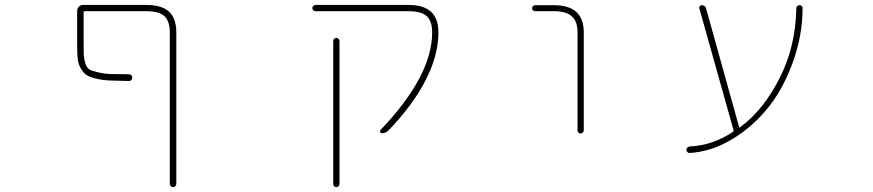

<svg xmlns="http://www.w3.org/2000/svg" viewBox="-20 -565 3540 779"><path d="M668.9 180.7V-433.6Q668.9 -479.5 646.5 -500Q625 -519.5 574.2 -519.5H323.2Q319.3 -519.5 319.3 -515.6V-389.6Q319.3 -353.5 320.3 -337.9Q321.3 -322.3 327.1 -305.7Q334 -287.1 344.7 -282.2Q353.5 -277.3 378.4 -271.5Q403.3 -265.6 431.6 -264.6Q456.1 -263.7 503.9 -263.7Q508.8 -263.7 512.7 -259.8Q516.6 -255.9 516.6 -250Q516.6 -244.1 512.7 -240.2Q508.8 -236.3 503.9 -236.3Q456.1 -237.3 428.7 -238.3Q397.5 -239.3 369.1 -246.1Q341.8 -252.9 329.6 -261.7Q317.4 -270.5 306.6 -289.6Q295.9 -308.6 294.9 -330.1Q293 -351.6 293 -389.6V-520.5Q293 -530.3 299.8 -537.6Q306.6 -544.9 317.4 -544.9H574.2Q635.7 -544.9 666 -517.6Q695.3 -490.2 695.3 -433.6V180.7Q695.3 186.5 691.4 190.4Q687.5 194.3 682.1 194.3Q676.8 194.3 672.9 190.4Q668.9 186.5 668.9 180.7Z M1332 181.6V-398.4Q1332 -403.3 1335.4 -407.2Q1338.9 -411.1 1344.2 -411.1Q1349.6 -411.1 1353.5 -407.2Q1357.4 -403.3 1357.4 -398.4V181.6Q1357.4 186.5 1353.5 190.4Q1349.6 194.3 1344.2 194.3Q1338.9 194.3 1335.4 190.4Q1332 186.5 1332 181.6ZM1529.3 -24.4Q1524.4 -24.4 1522.5 -28.8Q1520.5 -33.2 1523.4 -37.1Q1733.4 -256.8 1733.4 -433.6Q1733.4 -479.5 1710.9 -500Q1688.5 -519.5 1637.7 -519.5H1259.8Q1254.9 -519.5 1251 -523.4Q1247.1 -527.3 1247.1 -532.2Q1247.1 -537.1 1251 -541Q1254.9 -544.9 1259.8 -544.9H1637.7Q1699.2 -544.9 1729 -517.1Q1758.8 -489.3 1758.8 -433.6Q1758.8 -338.9 1705.1 -236.3Q1655.3 -139.6 1557.6 -37.1Q1545.9 -24.4 1529.3 -24.4Z M2323.2 -36.1V-432.6Q2323.2 -479.5 2299.8 -499Q2277.3 -519.5 2226.6 -519.5H2151.4Q2146.5 -519.5 2142.6 -522.9Q2138.7 -526.4 2138.7 -531.2Q2138.7 -536.1 2142.6 -540Q2146.5 -543.9 2151.4 -543.9H2226.6Q2288.1 -543.9 2318.4 -516.6Q2348.6 -489.3 2348.6 -432.6V-36.1Q2348.6 -31.2 2344.7 -27.3Q2340.8 -23.4 2335.4 -23.4Q2330.1 -23.4 2326.7 -27.3Q2323.2 -31.2 2323.2 -36.1Z M2777.3 29.3Q2871.1 25.4 2954.1 -30.3Q2957 -32.2 2956.1 -37.1L2817.4 -531.2Q2816.4 -536.1 2819.3 -540Q2822.3 -543.9 2827.1 -543.9Q2840.8 -543.9 2844.7 -531.2L2978.5 -50.8Q2979.5 -45.9 2983.4 -48.8L2985.4 -50.8Q3079.1 -120.1 3145.5 -252.9Q3208 -377.9 3210.9 -531.2Q3210.9 -537.1 3214.8 -540.5Q3218.8 -543.9 3224.1 -543.9Q3229.5 -543.9 3232.9 -540.5Q3236.3 -537.1 3236.3 -531.2Q3236.3 -418 3194.3 -305.7Q3152.3 -192.4 3085.4 -114.7Q3018.6 -37.1 2934.6 8.8Q2859.4 50.8 2777.3 55.7Q2777.3 55.7 2777.3 55.7Q2772.5 55.7 2768.6 51.8Q2764.6 47.9 2764.6 43Q2764.6 38.1 2768.6 34.2Q2772.5 30.3 2777.3 29.3Z"/></svg>

Font: Rounded-X Mgen+ 1mn thin
Style: Regular
Weight: 100
Designer: [Source Han Sans]
Ryoko NISHIZUKA  (kana & ideographs); Paul D. Hunt (Latin, Greek & Cyrillic); Wenlong ZHANG  (bopomofo
Version: Version 1.059.20150602